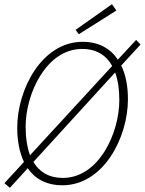

<svg xmlns="http://www.w3.org/2000/svg" viewBox="-20 -870 689 914"><path d="M27 24 112 -69C147 -18 202 12 277 12C473 12 589 -216 589 -397C589 -459 579 -514 557 -558L649 -658L628 -680L541 -586C506 -639 450 -671 374 -671C178 -671 62 -443 62 -262C62 -199 73 -144 94 -99L1 2ZM355 -707 534 -820 513 -850 340 -728ZM102 -267C102 -422 199 -637 371 -637C439 -637 486 -607 514 -556L123 -131C109 -169 102 -215 102 -267ZM279 -23C213 -23 168 -51 139 -99L528 -525C542 -488 548 -443 548 -393C548 -237 451 -23 279 -23Z"/></svg>

Font: Source Sans Pro Light
Style: Italic
Weight: 300
Italic angle: -11°
Designer: Paul D. Hunt
Foundry: Adobe Systems Incorporated
Version: Version 3.006;hotconv 1.0.111;makeotfexe 2.5.65597